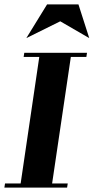

<svg xmlns="http://www.w3.org/2000/svg" viewBox="-20 -856 427 876"><path d="M0 0 2.9 -19H74.2L159.2 -596.2H87.9L90.8 -615.2H377L374 -596.2H303.2L217.8 -19H289.1L286.1 0ZM100.1 -682.1 194.8 -835.9H337.9L387.2 -682.1L254.9 -758.8Z"/></svg>

Font: Hjet
Style: Italic
Weight: 400
Designer: T. Christopher White
Version: Version 1.2